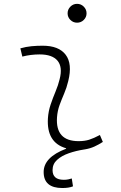

<svg xmlns="http://www.w3.org/2000/svg" viewBox="-20 -763 626 990"><path d="M301.3 206.5Q205.1 206.5 205.1 124Q205.1 47.9 320.8 3.9V1.5Q219.2 -27.8 227.1 -153.3Q229.5 -189.9 241.2 -224.4Q252.9 -258.8 266.6 -291.5Q280.3 -324.2 287.6 -355Q303.7 -417.5 276.6 -450Q249.5 -482.4 184.6 -482.4Q138.2 -482.4 95.2 -471.2L85 -513.7Q113.8 -522 142.6 -524.7Q171.4 -527.3 200.2 -527.3Q283.2 -527.3 318.6 -480.7Q354 -434.1 332 -345.2Q323.7 -310.5 310.8 -280.5Q297.9 -250.5 287.1 -221.2Q276.4 -191.9 273.9 -157.7Q265.6 -35.2 385.3 -35.2Q416 -35.2 439.5 -42.5Q462.9 -49.8 495.1 -66.9L510.3 -31.2Q489.3 -17.6 466.8 -7.3Q444.3 2.9 417.5 7.3Q417.5 7.3 417 7.3Q415.5 7.8 414.1 7.8Q372.1 14.2 335 27.1Q297.9 40 274.4 61.3Q251 82.5 251 114.3Q251 164.1 309.1 164.1Q321.8 164.1 332.3 161.9Q342.8 159.7 350.1 157.2L356.4 197.8Q335.4 206.5 301.3 206.5ZM377.4 -646Q357.4 -646 343 -660.2Q328.6 -674.3 328.6 -694.3Q328.6 -714.4 343 -728.8Q357.4 -743.2 377.4 -743.2Q397.5 -743.2 411.9 -728.8Q426.3 -714.4 426.3 -694.3Q426.3 -674.3 411.9 -660.2Q397.5 -646 377.4 -646Z"/></svg>

Font: Cascadia Mono PL ExtraLight
Style: Italic
Weight: 200
Italic angle: -10°
Monospace: yes
Designer: Aaron Bell
Foundry: Saja Typeworks
Version: Version 2404.023; ttfautohint (v1.8.4)